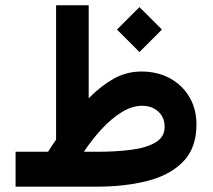

<svg xmlns="http://www.w3.org/2000/svg" viewBox="-20 -702 800 722"><path d="M504.4 -675.3 588.9 -590.8 504.4 -506.3 419.9 -590.8ZM160.6 -131.3Q168 -143.1 175.5 -154.3Q183.1 -165.5 190.9 -176.8V-682.1H313.5V-332.5Q359.9 -379.4 407.5 -406Q455.1 -432.6 510.7 -433.1Q572.3 -433.1 619.1 -407.5Q666 -381.8 692.4 -336.9Q718.8 -292 718.8 -233.9Q718.8 -146.5 669.7 -95.2Q620.6 -43.9 535.6 -22Q450.7 0 341.3 0H38.6V-131.3ZM514.6 -304.2Q477.1 -304.2 438.2 -280.5Q399.4 -256.8 363 -217.5Q326.7 -178.2 295.4 -131.3H346.2Q417.5 -131.3 474.6 -138.9Q531.7 -146.5 565.4 -166.7Q599.1 -187 599.1 -225.1Q599.1 -260.7 575.2 -282.5Q551.3 -304.2 514.6 -304.2Z"/></svg>

Font: Vazirmatn UI
Style: Bold
Weight: 700
Designer: Saber Rastikerdar
Foundry: Saber Rastikerdar
Version: Version 33.003